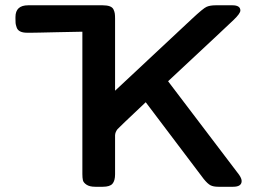

<svg xmlns="http://www.w3.org/2000/svg" viewBox="-20 -714 1008 734"><path d="M39.1 -642.1V-648.9Q39.1 -693.8 87.9 -693.8H372.1Q389.2 -693.8 399.7 -689.9Q410.2 -686 414.1 -677.5Q418 -668.9 418.9 -661.9Q419.9 -654.8 419.9 -643.1V-367.2L712.9 -641.1Q757.8 -683.1 770 -688Q783.2 -693.8 805.2 -693.8H868.2Q898.9 -693.8 898.9 -673.8Q898.9 -662.6 873 -637.7Q847.2 -612.8 623 -403.8V-402.8L894 -45.9Q903.8 -31.7 903.8 -22Q903.8 0 871.1 0H814.9Q795.9 0 784.9 -5.6Q773.9 -11.2 758.8 -29.8L537.1 -323.2Q433.1 -225.1 429.2 -220.2Q420.4 -209 419.9 -196.8V-47.9Q419.9 -22.9 409.9 -11.5Q399.9 0 373 0H344.2Q322.3 0 310.5 -8.1Q298.8 -16.1 296.9 -25.1Q294.9 -34.2 294.9 -48.8V-592.8Q238.8 -591.8 194.3 -590.8Q149.9 -589.8 132.6 -589.4Q115.2 -588.9 102.5 -588.9Q89.8 -588.9 83 -588.9Q66.9 -588.9 56.9 -594Q46.9 -599.1 43.5 -609.6Q40 -620.1 39.6 -625.5Q39.1 -630.9 39.1 -642.1Z"/></svg>

Font: CMU Sans Serif
Style: Bold
Weight: 700
Version: Version 0.7.0